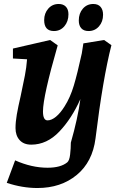

<svg xmlns="http://www.w3.org/2000/svg" viewBox="-20 -713 607 965"><path d="M219 130Q285 130 318 103Q329 94 332.5 63Q336 32 336 4Q371 -118 384 -215Q341 -118 278.5 -52Q216 14 137 14Q99 14 78.5 -9Q58 -32 58 -69Q58 -100 64.5 -137.5Q71 -175 84 -231Q97 -292 105 -333Q113 -374 116 -415L45 -419V-469L232 -512L270 -485Q196 -228 196 -153Q196 -108 219 -108Q239 -108 261.5 -126.5Q284 -145 305 -179Q333 -223 351 -283Q369 -343 391 -444L399 -495L503 -512L540 -486Q497 -318 460 -17Q445 101 365.5 166.5Q286 232 168 232Q92 232 14 206L56 93Q139 130 219 130ZM376 -610Q376 -646 396.5 -669.5Q417 -693 449 -693Q473 -693 485.5 -678.5Q498 -664 498 -639Q498 -604 477.5 -580.5Q457 -557 425 -557Q401 -557 388.5 -571Q376 -585 376 -610ZM202 -612Q202 -646 222.5 -669.5Q243 -693 275 -693Q298 -693 311 -679.5Q324 -666 324 -641Q324 -605 303.5 -581Q283 -557 251 -557Q202 -557 202 -612Z"/></svg>

Font: Andada Pro ExtraBold
Style: Italic
Weight: 800
Italic angle: -6.99998°
Designer: Carolina Giovagnoli
Foundry: Huerta Tipografica
Version: Version 3.005; ttfautohint (v1.8.4)